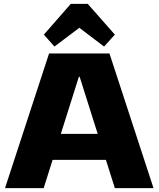

<svg xmlns="http://www.w3.org/2000/svg" viewBox="-20 -978 824 998"><path d="M235 -700H549L778 0H577L394 -579H390L207 0H6ZM215 -282H568V-147H215ZM208 -798 348 -958H436L577 -798L521 -736L335 -877H450L263 -736Z"/></svg>

Font: Pathway Extreme ExtraBold
Style: Regular
Weight: 800
Designer: Eduardo Rodriguez Tunni
Foundry: Eduardo Rodriguez Tunni
Version: Version 1.001;gftools[0.9.26]